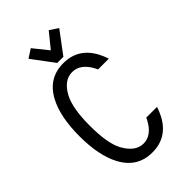

<svg xmlns="http://www.w3.org/2000/svg" viewBox="-279 -1038 1144 1144"><g transform="rotate(-45 293.0 -466.0)"><path d="M424.3 -907.2 320.8 -768.6H269L165.5 -907.2L219.7 -942.4L294.9 -848.6L371.1 -942.4ZM504.4 -163.1Q493.2 -130.4 480.5 -106Q419.9 9.8 293 9.8Q167 9.8 105.5 -106Q53.7 -203.6 53.7 -366.2Q53.7 -529.3 105.5 -626.5Q167 -742.2 293 -742.2Q419.4 -742.2 480.5 -626.5Q495.6 -597.7 504.4 -569.3H413.6Q410.2 -577.6 406.2 -585Q362.3 -667.5 293 -667.5Q224.1 -667.5 179.7 -585Q141.6 -514.2 141.6 -366.2Q141.6 -215.3 179.7 -147.5Q226.1 -64.9 293 -64.9Q362.3 -64.9 406.2 -147.5Q410.2 -154.8 413.6 -163.1Z"/></g></svg>

Font: Consola Mono
Style: Book
Weight: 400
Monospace: yes
Designer: Wojciech Kalinowski "wmk69" (wmk69@o2.pl)
Foundry: Wojciech Kalinowski "wmk69" (wmk69@o2.pl)
Version: Version 2.1.0